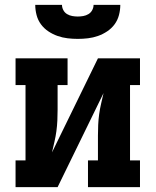

<svg xmlns="http://www.w3.org/2000/svg" viewBox="-20 -770 640 790"><path d="M44 0V-110H85V-420H44V-530H258V-420H217V-318Q217 -296 216 -274Q215 -252 212 -230Q209 -208 204 -186.5Q199 -165 194 -143L383 -530H556V-420H515V-110H556V0H342V-110H383V-212Q383 -234 384 -256Q385 -278 388 -300Q391 -322 396 -343.5Q401 -365 406 -387L217 0ZM300 -610Q279 -610 258 -612.5Q237 -615 217 -622Q197 -629 179 -641Q161 -653 148.5 -670Q136 -687 130.5 -708Q125 -729 125 -750H235Q235 -739 240.5 -728.5Q246 -718 256 -712Q266 -706 277.5 -704Q289 -702 300 -702Q311 -702 322.5 -704Q334 -706 344 -712Q354 -718 359.5 -728.5Q365 -739 365 -750H475Q475 -729 469.5 -708Q464 -687 451.5 -670Q439 -653 421 -641Q403 -629 383 -622Q363 -615 342 -612.5Q321 -610 300 -610Z"/></svg>

Font: Iosevka Slab XBdEx
Style: Regular
Weight: 800
Width: 7
Monospace: yes
Designer: Belleve Invis
Foundry: Belleve Invis
Version: Version 11.1.0; ttfautohint (v1.8.3)